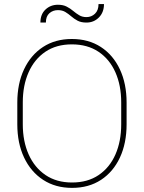

<svg xmlns="http://www.w3.org/2000/svg" viewBox="-20 -912 706 942"><path d="M601.1 -408.7V-302.2Q601.1 -209.5 568.4 -139.2Q535.6 -68.8 475.6 -29.5Q415.5 9.8 333.5 9.8Q252 9.8 191.7 -29.5Q131.3 -68.8 98.1 -139.2Q64.9 -209.5 64.9 -302.2V-408.7Q64.9 -501.5 97.9 -571.8Q130.9 -642.1 190.9 -681.4Q251 -720.7 332.5 -720.7Q414.6 -720.7 474.9 -681.4Q535.2 -642.1 568.1 -571.8Q601.1 -501.5 601.1 -408.7ZM574.7 -302.2V-409.7Q574.7 -493.2 546.1 -557.4Q517.6 -621.6 463.4 -658Q409.2 -694.3 332.5 -694.3Q256.3 -694.3 202.6 -658Q148.9 -621.6 120.4 -557.4Q91.8 -493.2 91.8 -409.7V-302.2Q91.8 -218.8 120.6 -154.3Q149.4 -89.8 203.4 -53.2Q257.3 -16.6 333.5 -16.6Q410.2 -16.6 464.1 -53.2Q518.1 -89.8 546.4 -154.3Q574.7 -218.8 574.7 -302.2ZM463.4 -892.1H490.2Q490.2 -851.6 465.3 -826.4Q440.4 -801.3 404.3 -801.3Q377.9 -801.3 360.6 -810.5Q343.3 -819.8 329.6 -831.8Q315.9 -843.8 300.8 -853Q285.6 -862.3 264.2 -862.3Q239.7 -862.3 222.4 -847.2Q205.1 -832 205.1 -801.3H178.2Q178.2 -841.8 203.1 -865.2Q228 -888.7 264.2 -888.7Q289.6 -888.7 307.1 -879.6Q324.7 -870.6 339.1 -858.4Q353.5 -846.2 368.7 -837.2Q383.8 -828.1 404.3 -828.1Q428.7 -828.1 446 -844.7Q463.4 -861.3 463.4 -892.1Z"/></svg>

Font: Vazirmatn RD UI Thin
Style: Regular
Weight: 100
Designer: Saber Rastikerdar
Foundry: Saber Rastikerdar
Version: Version 33.003